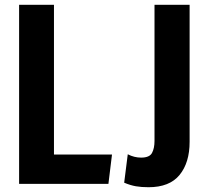

<svg xmlns="http://www.w3.org/2000/svg" viewBox="-20 -770 869 804"><path d="M60 0V-750H206V-123H449L434 0ZM602 14Q572 14 549 10Q526 6 500 -5L515 -124Q542 -110 571 -110Q606 -110 616.5 -129.5Q627 -149 627 -180V-750H774V-176Q774 -89 732 -37.5Q690 14 602 14Z"/></svg>

Font: Freeman
Style: Regular
Weight: 400
Designer: Vernon Adams, Aoife Mooney, Rodrigo Fuenzalida
Foundry: Rodrigo Fuenzalida
Version: Version 1.000; ttfautohint (v1.8.4.7-5d5b)